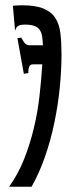

<svg xmlns="http://www.w3.org/2000/svg" viewBox="-20 -707 263 727"><path d="M28.8 -685.1Q37.6 -686 45.9 -686.5Q54.2 -687 63 -687Q114.3 -687 144 -674.8Q173.8 -662.6 189.2 -639.2Q204.6 -615.7 208.7 -581.1Q212.9 -546.4 212.9 -501.5Q212.9 -441.4 206.3 -375.2Q199.7 -309.1 186 -243.2Q172.4 -177.2 150.9 -115Q129.4 -52.7 99.6 0H14.6Q48.8 -47.9 71.3 -104.7Q93.8 -161.6 108.2 -221.9Q122.6 -282.2 129.6 -344Q136.7 -405.8 140.1 -463.4H105.5Q93.8 -463.4 90.6 -455.1Q87.4 -446.8 87.4 -437V-430.2L70.3 -427.7L45.9 -562.5L61 -564.5Q65.4 -554.7 72.5 -545.2Q79.6 -535.6 91.8 -535.6H142.6Q141.6 -556.2 139.2 -570.8Q136.7 -585.4 129.6 -595Q122.6 -604.5 109.4 -609.1Q96.2 -613.8 73.7 -613.8Q59.6 -613.8 50.3 -609.6Q41 -605.5 37.1 -590.3Z"/></svg>

Font: XAYAX
Style: Regular
Weight: 400
Designer: Peter Wiegel
Foundry: Peter Wiegel
Version: Version 1.000 2009 initial release